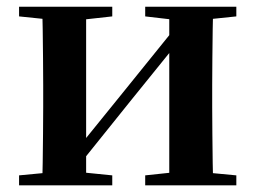

<svg xmlns="http://www.w3.org/2000/svg" viewBox="-20 -556 767 576"><path d="M37.2 0V-29.9L146 -40.2H214.4L316.8 -29.9V0ZM415.6 0V-29.9L512.5 -40.2H580.3L689 -29.9V0ZM105.9 0Q107.6 -25.5 108.1 -67.4Q108.6 -109.4 109.1 -154.7Q109.6 -200 109.6 -234.8V-301.2Q109.6 -335.7 109.1 -381Q108.6 -426.4 108.1 -468.7Q107.6 -511 105.9 -535.7H238.4V0ZM209.7 -51.6 161.4 -77.8H186.4L345.6 -274.4L516 -485.4L563.7 -460.9H539.5L375.2 -257.7ZM487.8 0V-535.7H619.6Q618.6 -511 618.1 -468.7Q617.6 -426.4 617.1 -381Q616.6 -335.7 616.6 -301.2V-234.8Q616.6 -200 617.1 -154.7Q617.6 -109.4 618.1 -67.4Q618.6 -25.5 619.6 0ZM37.2 -506.8V-535.7H316.8V-506.8L214.7 -495.5H147ZM415.6 -506.8V-535.7H689V-506.8L580.5 -495.5H512.8Z"/></svg>

Font: Noto Serif KR ExtraLight
Style: Regular
Weight: 200
Designer: Ryoko NISHIZUKA 西塚涼子 (kana & ideographs); Frank Grießhammer (Latin, Greek & Cyrillic); Wenlong ZHANG 张文龙 (bopomofo); San
Foundry: Adobe
Version: Version 2.002-H1;hotconv 1.1.0;makeotfexe 2.6.0